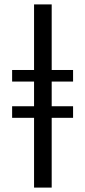

<svg xmlns="http://www.w3.org/2000/svg" viewBox="-20 -851 386 871"><path d="M134.5 0V-316.5H35V-369H134.5V-481H35V-533.5H134.5V-831H214.5V-533.5H311.5V-481H214.5V-369H311.5V-316.5H214.5V0Z"/></svg>

Font: Merriweather Light
Style: Regular
Weight: 300
Version: Version 2.100